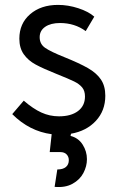

<svg xmlns="http://www.w3.org/2000/svg" viewBox="-20 -540 478 784"><path d="M270 6 268 15Q300 23 317.5 50.5Q335 78 335 110Q335 139 320.5 166.5Q306 194 276 210.5Q246 227 203 223L214 152Q237 152 249 142Q261 132 261 114Q261 100 252 90.5Q243 81 226 81H183L191 8Q100 -4 30 -74L77 -129Q115 -96 149 -80.5Q183 -65 221 -65Q270 -65 298.5 -86.5Q327 -108 327 -146Q327 -169 315.5 -183Q304 -197 282.5 -207.5Q261 -218 211 -238Q156 -260 125.5 -276.5Q95 -293 77 -318.5Q59 -344 59 -382Q59 -444 103 -482Q147 -520 217 -520Q258 -520 299.5 -506.5Q341 -493 365 -472L330 -413Q285 -446 225 -446Q187 -446 164.5 -430.5Q142 -415 142 -388Q142 -360 164.5 -344.5Q187 -329 242 -307Q304 -282 339 -262Q374 -242 392 -215.5Q410 -189 410 -149Q410 -88 371.5 -46.5Q333 -5 270 6Z"/></svg>

Font: Bellota
Style: Bold
Weight: 700
Designer: Kemie Guaida
Foundry: Kemie Guaida
Version: Version 4.001